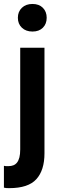

<svg xmlns="http://www.w3.org/2000/svg" viewBox="-44 -700 306 980"><path d="M3.3 260.3Q100 260.3 141.5 214.6Q183 169 183 82.5V-456.5H59.2V62.5Q59.2 87 55 103.4Q50.7 119.7 43 129.6Q35.2 139.5 24.2 143.7Q13.2 148 -0.8 148Q-5.8 148 -11.6 148Q-17.5 148 -24 146.2V257.8Q-17.8 259.5 -11.9 259.9Q-6 260.3 3.3 260.3ZM121.8 -539Q155.3 -539 174.8 -558.5Q194.3 -578 194.3 -609.3Q194.3 -640.6 174.8 -660.2Q155.3 -679.8 121.8 -679.8Q88.2 -679.8 67.7 -660.2Q47.2 -640.6 47.2 -609.3Q47.2 -578 67.7 -558.5Q88.2 -539 121.8 -539Z"/></svg>

Font: Tilda Sans VF
Style: Regular
Weight: 400
Designer: ParaType Ltd
Foundry: ParaType Ltd
Version: Version 1.010